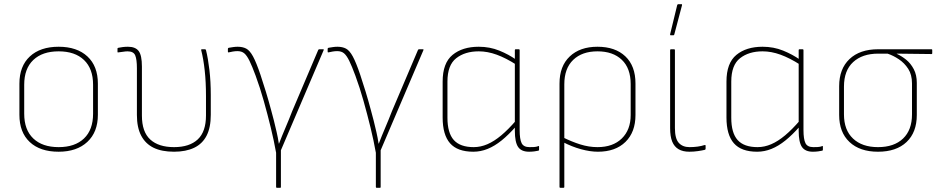

<svg xmlns="http://www.w3.org/2000/svg" viewBox="-20 -715 4499 920"><path d="M261 12Q172 12 122.5 -34.5Q73 -81 73 -165V-314Q73 -398 123 -444.5Q173 -491 261 -491Q349 -491 399 -444.5Q449 -398 449 -314V-165Q449 -82 398.5 -35Q348 12 261 12ZM261 -10Q339 -10 382.5 -51.5Q426 -93 426 -170V-309Q426 -386 382.5 -427.5Q339 -469 261 -469Q183 -469 139.5 -427.5Q96 -386 96 -309V-170Q96 -93 139.5 -51.5Q183 -10 261 -10Z M814 12Q755 12 716 -7Q677 -26 656.5 -65Q636 -104 636 -164V-388Q636 -430 628 -449.5Q620 -469 591 -469Q582 -469 570 -467Q558 -465 547 -464Q543 -463 543 -466V-482Q543 -484 544 -484.5Q545 -485 547 -486Q555 -488 568 -489.5Q581 -491 593 -491Q629 -491 644.5 -470.5Q660 -450 660 -396V-161Q660 -83 700 -46.5Q740 -10 814 -10Q888 -10 927.5 -47Q967 -84 967 -162V-255Q967 -321 961 -376.5Q955 -432 944 -475Q943 -479 947 -479H962Q966 -479 967 -475Q977 -435 983.5 -379.5Q990 -324 990 -260V-165Q990 -104 970 -65Q950 -26 910.5 -7Q871 12 814 12Z M1307 185Q1303 185 1303 181V17Q1293 -40 1277.5 -103.5Q1262 -167 1244 -231Q1226 -295 1205 -352Q1188 -398 1175.5 -423.5Q1163 -449 1150.5 -459.5Q1138 -470 1118 -470Q1107 -470 1095.5 -468Q1084 -466 1076 -464Q1072 -463 1072 -467V-481Q1072 -485 1076 -486Q1087 -488 1098 -489.5Q1109 -491 1119 -491Q1143 -491 1160 -482Q1177 -473 1192.5 -444.5Q1208 -416 1228 -357Q1241 -318 1254 -275.5Q1267 -233 1279 -188Q1286 -164 1292.5 -137Q1299 -110 1305.5 -82.5Q1312 -55 1316 -27H1317Q1332 -66 1348.5 -104.5Q1365 -143 1380 -182L1505 -476Q1507 -479 1510 -479H1527Q1533 -479 1531 -475L1326 5V181Q1326 185 1323 185Z M1785 185Q1781 185 1781 181V17Q1771 -40 1755.5 -103.5Q1740 -167 1722 -231Q1704 -295 1683 -352Q1666 -398 1653.5 -423.5Q1641 -449 1628.5 -459.5Q1616 -470 1596 -470Q1585 -470 1573.5 -468Q1562 -466 1554 -464Q1550 -463 1550 -467V-481Q1550 -485 1554 -486Q1565 -488 1576 -489.5Q1587 -491 1597 -491Q1621 -491 1638 -482Q1655 -473 1670.5 -444.5Q1686 -416 1706 -357Q1719 -318 1732 -275.5Q1745 -233 1757 -188Q1764 -164 1770.5 -137Q1777 -110 1783.5 -82.5Q1790 -55 1794 -27H1795Q1810 -66 1826.5 -104.5Q1843 -143 1858 -182L1983 -476Q1985 -479 1988 -479H2005Q2011 -479 2009 -475L1804 5V181Q1804 185 1801 185Z M2248 12Q2172 12 2136.5 -28.5Q2101 -69 2101 -152V-324Q2101 -413 2148.5 -452Q2196 -491 2274 -491Q2327 -491 2372.5 -472.5Q2418 -454 2453 -429L2454 -405Q2404 -437 2360 -453Q2316 -469 2274 -469Q2208 -469 2166 -436Q2124 -403 2124 -324V-151Q2124 -78 2154.5 -44Q2185 -10 2250 -10Q2283 -10 2315.5 -24Q2348 -38 2382 -66.5Q2416 -95 2453 -138V-110Q2417 -69 2383.5 -42Q2350 -15 2316.5 -1.5Q2283 12 2248 12ZM2515 12Q2478 12 2462.5 -11Q2447 -34 2447 -88V-112V-121V-415V-425V-475Q2447 -479 2451 -479H2466Q2470 -479 2470 -475V-92Q2470 -48 2479.5 -29Q2489 -10 2517 -10Q2527 -10 2538.5 -10.5Q2550 -11 2560 -15Q2563 -17 2563 -13V2Q2563 4 2562.5 5Q2562 6 2560 7Q2552 9 2539.5 10.5Q2527 12 2515 12Z M2665 185Q2661 185 2661 181V-315Q2661 -398 2710 -444.5Q2759 -491 2843 -491Q2928 -491 2976.5 -445Q3025 -399 3025 -315V-164Q3025 -82 2977 -35Q2929 12 2845 12Q2808 12 2764 0Q2720 -12 2676 -35L2675 -58Q2719 -36 2760.5 -23Q2802 -10 2843 -10Q2917 -10 2959.5 -51.5Q3002 -93 3002 -164V-312Q3002 -388 2959.5 -428.5Q2917 -469 2843 -469Q2769 -469 2726.5 -428Q2684 -387 2684 -311V181Q2684 185 2680 185Z M3283 12Q3252 12 3231.5 0Q3211 -12 3201 -36.5Q3191 -61 3191 -101V-475Q3191 -479 3195 -479H3210Q3214 -479 3214 -475V-101Q3214 -51 3232.5 -30.5Q3251 -10 3284 -10Q3304 -10 3322.5 -12.5Q3341 -15 3356 -20Q3361 -21 3361 -17V-2Q3361 2 3357 3Q3345 6 3324.5 9Q3304 12 3283 12ZM3194 -546Q3190 -546 3191 -551L3225 -691Q3227 -695 3230 -695H3246Q3249 -695 3248 -690L3211 -550Q3210 -546 3207 -546Z M3608 12Q3532 12 3496.5 -28.5Q3461 -69 3461 -152V-324Q3461 -413 3508.5 -452Q3556 -491 3634 -491Q3687 -491 3732.5 -472.5Q3778 -454 3813 -429L3814 -405Q3764 -437 3720 -453Q3676 -469 3634 -469Q3568 -469 3526 -436Q3484 -403 3484 -324V-151Q3484 -78 3514.5 -44Q3545 -10 3610 -10Q3643 -10 3675.5 -24Q3708 -38 3742 -66.5Q3776 -95 3813 -138V-110Q3777 -69 3743.5 -42Q3710 -15 3676.5 -1.5Q3643 12 3608 12ZM3875 12Q3838 12 3822.5 -11Q3807 -34 3807 -88V-112V-121V-415V-425V-475Q3807 -479 3811 -479H3826Q3830 -479 3830 -475V-92Q3830 -48 3839.5 -29Q3849 -10 3877 -10Q3887 -10 3898.5 -10.5Q3910 -11 3920 -15Q3923 -17 3923 -13V2Q3923 4 3922.5 5Q3922 6 3920 7Q3912 9 3899.5 10.5Q3887 12 3875 12Z M4187 12Q4100 12 4050.5 -34.5Q4001 -81 4001 -164V-302Q4001 -385 4050.5 -432Q4100 -479 4188 -479H4444Q4447 -479 4447 -475V-460Q4447 -456 4444 -456L4277 -458V-457Q4301 -446 4322.5 -428.5Q4344 -411 4358.5 -383.5Q4373 -356 4373 -318V-164Q4373 -81 4324 -34.5Q4275 12 4187 12ZM4187 -10Q4264 -10 4307 -51Q4350 -92 4350 -167V-315Q4350 -357 4332 -385Q4314 -413 4287 -431Q4260 -449 4233 -458H4188Q4112 -458 4068 -417.5Q4024 -377 4024 -300V-167Q4024 -92 4067.5 -51Q4111 -10 4187 -10Z"/></svg>

Font: Sofia Sans Thin
Style: Regular
Weight: 250
Designer: Botio Nikoltchev, Ani Petrova
Foundry: lettersoup
Version: Version 4.101